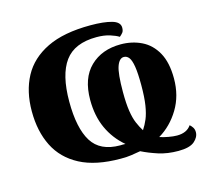

<svg xmlns="http://www.w3.org/2000/svg" viewBox="-109 -854 1126 1032"><g transform="rotate(-15 453.5 -337.5)"><path d="M761 50Q700 50 650.5 34Q601 18 561 -2Q532 3 509 6.5Q486 10 451 10Q312 10 224.5 -36Q137 -82 95.5 -165Q54 -248 54 -359Q54 -470 98 -552Q142 -634 235.5 -679.5Q329 -725 478 -725Q552 -725 596 -712.5Q640 -700 640 -669Q640 -651 633 -642Q626 -633 615 -624Q598 -635 566.5 -645Q535 -655 493 -655Q370 -655 316 -581Q262 -507 262 -358Q262 -210 308.5 -135Q355 -60 466 -60Q474 -60 481 -60.5Q488 -61 495 -60Q436 -110 404.5 -179Q373 -248 373 -337Q373 -458 438 -521Q503 -584 608 -584Q671 -584 723.5 -558.5Q776 -533 807 -477.5Q838 -422 838 -333Q838 -237 793.5 -163.5Q749 -90 680 -49Q700 -42 727.5 -37Q755 -32 775 -32Q830 -32 854 -68Q861 -63 869 -51.5Q877 -40 877 -24Q877 4 850.5 27Q824 50 761 50ZM605 -107Q621 -131 633 -159.5Q645 -188 652 -232Q659 -276 659 -344Q659 -410 653 -447Q647 -484 635.5 -499Q624 -514 607 -514Q582 -514 568 -475Q554 -436 554 -333Q554 -269 560.5 -227Q567 -185 579 -157Q591 -129 605 -107Z"/></g></svg>

Font: Noto Serif Black
Style: Regular
Weight: 900
Designer: Monotype Design Team
Foundry: Monotype Imaging Inc.
Version: Version 2.014; ttfautohint (v1.8.4.7-5d5b)